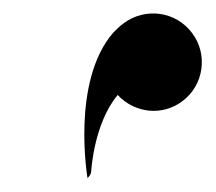

<svg xmlns="http://www.w3.org/2000/svg" viewBox="-20 -799 318 283"><path d="M109 -536.5C112 -539.5 114.5 -542.5 114.5 -547.5C114.5 -547.5 118.5 -617.5 153.5 -659C178.5 -632 219.5 -627.5 249 -650C280.5 -673.5 287 -719 263 -750.5C239 -782.5 194 -788.5 162 -764.5C157 -761 151.5 -755.5 147 -751C84.5 -679 109 -536.5 109 -536.5Z"/></svg>

Font: Beautique Display Thin
Style: Bold
Weight: 500
Italic angle: -12°
Designer: Nhat-Quang Ngo
Version: Version 1.100;Glyphs 3.2.3 (3260)